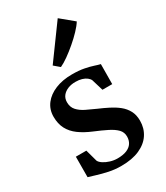

<svg xmlns="http://www.w3.org/2000/svg" viewBox="-212 -940 895 1038"><g transform="rotate(-30 235.5 -421.0)"><path d="M227.5 11Q187.5 11 150.5 3Q113.5 -5 84.2 -14.2Q55 -23.5 38.5 -28L39 -155.5H104.5L125 -81Q130.5 -69.5 147 -58.8Q163.5 -48 185.8 -41.2Q208 -34.5 230 -34.5Q265 -34.5 288 -44Q311 -53.5 322.2 -71Q333.5 -88.5 333.5 -112Q333.5 -138.5 315.8 -157Q298 -175.5 265.2 -192Q232.5 -208.5 186.5 -227.5Q141 -246.5 108.8 -270.2Q76.5 -294 59.5 -326.2Q42.5 -358.5 42.5 -402.5Q42.5 -447.5 68 -481Q93.5 -514.5 138.8 -533Q184 -551.5 242.5 -551.5Q286.5 -551.5 318 -545.2Q349.5 -539 371 -531.8Q392.5 -524.5 406.5 -521.5L405.5 -397H344.5L323 -468.5Q318.5 -479 306.8 -488Q295 -497 278 -502Q261 -507 240.5 -507Q213.5 -507.5 191.8 -498.8Q170 -490 157.2 -473.8Q144.5 -457.5 144.5 -434Q144.5 -403.5 162.2 -383.8Q180 -364 208.5 -350Q237 -336 269 -322Q301 -308.5 331 -293.2Q361 -278 385 -258.8Q409 -239.5 423 -213.2Q437 -187 437 -151Q437 -104 413.2 -67.5Q389.5 -31 342.8 -10Q296 11 227.5 11ZM211 -616 177 -645 328.5 -853 409 -786.5Q396.5 -766 372.5 -740.8Q348.5 -715.5 319.2 -690.5Q290 -665.5 261.8 -645.5Q233.5 -625.5 212.5 -616Z"/></g></svg>

Font: Merriweather 60pt SemiBold
Style: Regular
Weight: 600
Version: Version 2.100